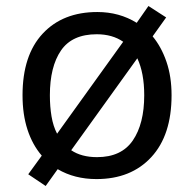

<svg xmlns="http://www.w3.org/2000/svg" viewBox="-20 -586 645 639"><path d="M551 -269Q551 -136 483.5 -63Q416 10 301 10Q228 10 172 -23L132 33L74 -6L119 -68Q88 -104 71.5 -154.5Q55 -205 55 -269Q55 -402 122 -474Q189 -546 304 -546Q377 -546 435 -510L474 -566L533 -528L488 -465Q517 -430 534 -380.5Q551 -331 551 -269ZM146 -269Q146 -231 151.5 -198.5Q157 -166 170 -141L390 -447Q354 -472 302 -472Q220 -472 183 -418Q146 -364 146 -269ZM460 -269Q460 -343 437 -392L217 -86Q251 -63 303 -63Q384 -63 422 -118.5Q460 -174 460 -269Z"/></svg>

Font: Noto Sans Osmanya
Style: Regular
Weight: 400
Designer: Monotype Design Team
Foundry: Monotype Imaging Inc.
Version: Version 2.001; ttfautohint (v1.8.4.7-5d5b)